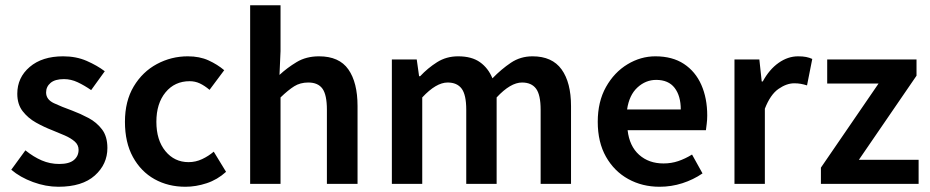

<svg xmlns="http://www.w3.org/2000/svg" viewBox="-20 -702 3550 733"><path d="M203 11Q155 11 106 -7Q57 -25 23 -54L77 -128Q108 -103 139.5 -89.5Q171 -76 206 -76Q244 -76 262 -91Q280 -106 280 -130Q280 -149 265 -162Q250 -175 227 -185Q204 -195 179 -205Q148 -217 117.5 -234Q87 -251 66.5 -277.5Q46 -304 46 -344Q46 -406 93.5 -446.5Q141 -487 221 -487Q271 -487 311 -469.5Q351 -452 380 -430L328 -358Q302 -376 276.5 -388Q251 -400 224 -400Q190 -400 173 -385.5Q156 -371 156 -349Q156 -322 186 -308Q216 -294 255 -280Q287 -268 318 -251.5Q349 -235 369.5 -208Q390 -181 390 -137Q390 -75 342 -32Q294 11 203 11Z M688 11Q622 11 570 -18Q518 -47 487.5 -102.5Q457 -158 457 -237Q457 -316 490.5 -372Q524 -428 579 -457.5Q634 -487 697 -487Q742 -487 776 -471.5Q810 -456 836 -434L780 -359Q761 -375 743 -383.5Q725 -392 704 -392Q647 -392 612 -349.5Q577 -307 577 -237Q577 -167 611.5 -125Q646 -83 700 -83Q727 -83 751.5 -94.5Q776 -106 796 -123L843 -46Q810 -16 769 -2.5Q728 11 688 11Z M935 0V-682H1051V-507L1047 -416Q1076 -443 1112.5 -465Q1149 -487 1198 -487Q1275 -487 1310 -437Q1345 -387 1345 -297V0H1228V-283Q1228 -340 1211 -363.5Q1194 -387 1157 -387Q1126 -387 1103 -372.5Q1080 -358 1051 -330V0Z M1476 0V-475H1571L1580 -411H1584Q1613 -442 1648.5 -464.5Q1684 -487 1729 -487Q1781 -487 1812.5 -464.5Q1844 -442 1860 -403Q1894 -438 1930.5 -462.5Q1967 -487 2013 -487Q2088 -487 2124 -437Q2160 -387 2160 -297V0H2044V-283Q2044 -340 2026.5 -363.5Q2009 -387 1973 -387Q1929 -387 1876 -330V0H1760V-283Q1760 -340 1742.5 -363.5Q1725 -387 1689 -387Q1645 -387 1592 -330V0Z M2498 11Q2432 11 2378.5 -18.5Q2325 -48 2293.5 -103.5Q2262 -159 2262 -237Q2262 -314 2293.5 -370Q2325 -426 2375.5 -456.5Q2426 -487 2482 -487Q2547 -487 2591 -458Q2635 -429 2657.5 -378Q2680 -327 2680 -261Q2680 -244 2678 -229Q2676 -214 2675 -205H2376Q2383 -144 2420 -111Q2457 -78 2513 -78Q2543 -78 2569.5 -87Q2596 -96 2622 -112L2662 -40Q2627 -16 2585 -2.5Q2543 11 2498 11ZM2374 -284H2579Q2579 -336 2555.5 -366.5Q2532 -397 2485 -397Q2445 -397 2413.5 -368Q2382 -339 2374 -284Z M2784 0V-475H2879L2888 -391H2892Q2917 -437 2952.5 -462Q2988 -487 3027 -487Q3045 -487 3057.5 -484.5Q3070 -482 3081 -477L3061 -376Q3048 -380 3037 -382Q3026 -384 3012 -384Q2983 -384 2952 -362.5Q2921 -341 2900 -287V0Z M3114 0V-62L3334 -383H3138V-475H3479V-413L3259 -92H3487V0Z"/></svg>

Font: Narnoor SemiBold
Style: Regular
Weight: 600
Designer: S. Sridhar Murthy
Foundry: SIL International
Version: Version 3.000